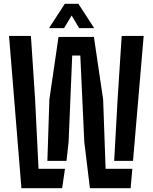

<svg xmlns="http://www.w3.org/2000/svg" viewBox="-20 -989 802 1009"><path d="M92.5 0 27.5 -800H142.5L164.5 -466.5L182.5 -102H321.5L306.5 0ZM580 -143.5 598 -466.5 619.5 -800H735L679 -143.5ZM452.5 0 423 -243 402 -697H359.5L340.5 -243L329.5 -143.5H229L239.5 -466.5L287.5 -795H473.5L522 -466.5L535 -102H675.5L666.5 0ZM237.5 -841 320.5 -969H392L475 -841H396L356.5 -907.5L316.5 -841Z"/></svg>

Font: Big Shoulders Stencil Text
Style: Bold
Weight: 700
Designer: Patric King
Foundry: XO Type Co
Version: Version 1.000